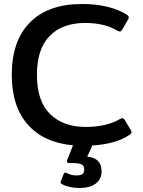

<svg xmlns="http://www.w3.org/2000/svg" viewBox="-20 -715 717 962"><path d="M639 -52Q639 -46 628 -39Q564 6 442 14Q442 16 440 20L417 70Q489 76 489 144Q489 182 460 204.5Q431 227 377 227Q354 227 331 222Q308 217 295 210Q286 205 284 202Q282 199 285 192L299 157Q302 150 307 150Q311 150 317 153Q337 164 363 164Q384 164 393 157Q402 150 402 135Q402 115 388 108.5Q374 102 342 102H327Q319 102 316.5 97.5Q314 93 317 86L344 18Q345 17 345 15.5Q345 14 346 13Q199 0 119 -91Q39 -182 39 -340Q39 -511 130.5 -603Q222 -695 392 -695Q460 -695 518 -681Q576 -667 616 -641Q625 -635 625 -628Q625 -622 620 -614L592 -566Q586 -557 581 -557Q577 -557 567 -562Q504 -600 406 -600Q293 -600 229 -535Q165 -470 165 -340Q165 -208 231 -143.5Q297 -79 409 -79Q513 -79 580 -118Q590 -123 593 -123Q599 -123 605 -114L636 -62Q639 -56 639 -52Z"/></svg>

Font: Mitr
Style: Regular
Weight: 400
Designer: Thanarat Vachiruckul
Foundry: Cadson Demak
Version: Version 1.003